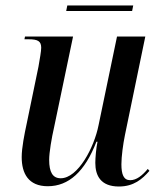

<svg xmlns="http://www.w3.org/2000/svg" viewBox="-20 -669 585 699"><path d="M221 -629H461L465 -649H225ZM413 10C467 10 498 -17 524 -47L518 -54C498 -30 477 -13 454 -13C430 -13 422 -34 422 -71C422 -99 428 -144 435 -178L509 -536H406L339 -214C323 -132 264 -20 201 -20C172 -20 159 -42 159 -87C159 -114 168 -167 177 -206L246 -536H71L69 -526H84C118 -526 130 -519 130 -495C130 -483 125 -455 120 -426L77 -218C69 -181 59 -131 59 -97C59 -38 83 9 154 9C230 9 289 -44 331 -153H335C330 -130 327 -94 327 -76C327 -29 347 10 413 10Z"/></svg>

Font: Noto Serif Display Condensed Medium
Style: Italic
Weight: 500
Width: 3
Italic angle: -12°
Designer: Monotype Design Team
Foundry: Monotype Imaging Inc.
Version: Version 2.009